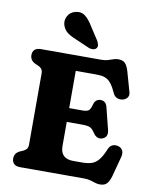

<svg xmlns="http://www.w3.org/2000/svg" viewBox="-102 -1027 894 1121"><g transform="rotate(10 345.0 -466.0)"><path d="M223.8 -389.4H395.2Q424 -389.4 433.2 -400.7Q442.5 -412.1 448.7 -436.7Q453.2 -452.1 463.1 -459.9Q473.1 -467.7 486.5 -467.9Q519.3 -468.4 527.7 -433.6L560.2 -303.8Q565.8 -281.4 559 -267.8Q552.2 -254.2 534.7 -248.3Q520.4 -243.6 507.1 -249Q493.9 -254.4 484 -269Q473.9 -284.3 465.1 -292.8Q456.4 -301.2 443 -304.4Q429.7 -307.6 405.6 -307.6H223.8ZM43.8 -656.8Q43.8 -676.8 55.9 -688.4Q68 -700 93.2 -700H449.8Q472.9 -700 489.1 -705Q505.3 -710 519.1 -715Q533 -720 548.2 -720Q576 -720 589.6 -705.3Q603.2 -690.5 612.4 -657.8L645.4 -540.9Q650.7 -522.3 639.9 -509Q629.2 -495.6 610 -492.2Q594.5 -489.6 579.3 -495.8Q564.2 -501.9 554.2 -524.1Q541.2 -553.7 528.3 -571Q515.5 -588.2 501.3 -596.6Q487.2 -605 470.8 -607.6Q454.5 -610.2 434.2 -610.2H314.8V-163.8Q314.8 -126.9 334.1 -108.3Q353.4 -89.8 390.3 -89.8H443.5Q475.8 -89.8 498.9 -96.8Q522.1 -103.9 540.5 -125.5Q559 -147.2 576.7 -190.2Q584.5 -210.4 599 -217.8Q613.6 -225.2 631.8 -221.4Q652.1 -217.3 661.1 -201.1Q670.1 -184.9 663.7 -161.6L632.4 -43.8Q623.3 -11.9 609.6 3.3Q596 18.4 568.2 18.4Q553.1 18.4 539.4 13.8Q525.7 9.2 509.6 4.6Q493.6 0 470.6 0H93.2Q68 0 55.9 -11.6Q43.8 -23.2 43.8 -43.2Q43.8 -74.8 74 -89.6L92 -97.4Q105.1 -103 113.1 -112Q121 -121.1 121 -140.6V-559.4Q121 -578.9 113.1 -588Q105.1 -597.1 92 -602.6L74 -610.4Q43.8 -625.2 43.8 -656.8ZM358.7 -880.2 407.1 -805.9Q413.6 -794.1 416.3 -782.9Q419.1 -771.8 411.8 -762Q405 -753.5 392.3 -752Q379.6 -750.6 367.5 -755.3L283.8 -791.7Q247.4 -806 228.5 -822.2Q209.6 -838.4 202.2 -863.9Q195.1 -890 208.4 -915Q221.8 -940.1 251.6 -948.4Q287.2 -957.7 312.2 -937.5Q337.2 -917.3 358.7 -880.2Z"/></g></svg>

Font: Fraunces SuperSoft
Style: Regular
Weight: 900
Version: Version 1.000;[b76b70a41]